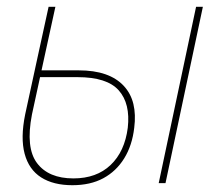

<svg xmlns="http://www.w3.org/2000/svg" viewBox="-20 -539 642 565"><path d="M193 6Q137 6 101 -17Q65 -40 52.5 -86.5Q40 -133 54 -202Q71 -282 88.5 -361Q106 -440 123 -519H143Q126 -440 108.5 -361Q91 -282 74 -202Q55 -104 89 -59Q123 -14 196 -14Q264 -14 305.5 -53.5Q347 -93 356 -163Q364 -234 329.5 -273Q295 -312 208 -312H89L93 -332H211Q257 -332 290 -320.5Q323 -309 344 -286.5Q365 -264 372.5 -233Q380 -202 375 -163Q369 -111 345.5 -73Q322 -35 284 -14.5Q246 6 193 6ZM557 -519H577L467 0H447Z"/></svg>

Font: Raleway Thin
Style: Italic
Weight: 100
Italic angle: -12°
Designer: Matt McInerney, Pablo Impallari, Rodrigo Fuenzalida
Foundry: Matt McInerney, Pablo Impallari, Rodrigo Fuenzalida
Version: Version 4.026